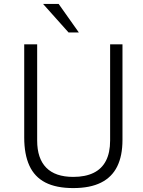

<svg xmlns="http://www.w3.org/2000/svg" viewBox="-20 -949 728 979"><path d="M604.5 -235.5Q604.5 -154.5 577.5 -100Q550.5 -45.5 495 -17.8Q439.5 10 353.5 10Q266.5 10 211.2 -18.5Q156 -47 129.8 -104.5Q103.5 -162 103.5 -248V-723H169.5V-232.5Q169.5 -141 215.8 -94Q262 -47 353.5 -47Q415 -47 457 -67.5Q499 -88 520.2 -129.2Q541.5 -170.5 541.5 -232.5V-723H604.5ZM279 -929H199.5L329.5 -783.5H382Z"/></svg>

Font: Public Sans ExtraLight
Style: Regular
Weight: 250
Designer: The Public Sans Project Authors: Dan O. Williams and USWDS (Libre Franklin designed by Pablo Impallari and Rodrigo Fuenz
Version: Version 1.007